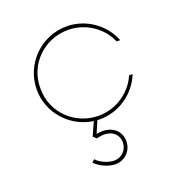

<svg xmlns="http://www.w3.org/2000/svg" viewBox="-115 -500 744 802"><g transform="rotate(-20 257.5 -99.5)"><path d="M267.1 -7.8C163.1 -7.8 75.2 -90.3 76.7 -198.2C75.2 -306.2 163.1 -388.7 267.1 -388.7C344.7 -388.7 414.1 -342.3 443.4 -273.9H459C429.2 -350.1 353.5 -404.8 267.1 -404.8C153.8 -404.8 60.5 -312 60.5 -198.2C60.5 -94.2 139.2 -7.8 239.7 5.9L212.9 65.9L227.1 78.6C280.8 62.5 323.2 85.9 323.2 130.9C323.2 164.1 297.9 190.4 264.2 190.4C237.3 190.4 203.1 175.3 186.5 156.2L174.8 166.5C193.8 189 233.4 206.5 264.2 206.5C306.2 206.5 338.9 172.9 338.9 130.9C338.9 78.6 292 47.9 232.4 60.5L254.9 7.3C258.8 7.8 262.7 7.8 267.1 7.8C353.5 7.8 429.2 -46.9 459 -123H443.4C414.1 -54.7 344.7 -7.8 267.1 -7.8Z"/></g></svg>

Font: Now Thin
Style: Regular
Weight: 100
Designer: Alfredo Marco Pradil
Foundry: Alfredo Marco Pradil
Version: Version 1.200;hotconv 1.0.109;makeotfexe 2.5.65596